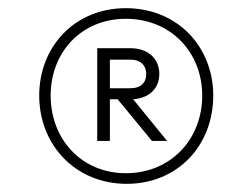

<svg xmlns="http://www.w3.org/2000/svg" viewBox="-20 -718 618 470"><path d="M290 -268C415 -268 502 -362 502 -484C502 -604 414 -698 288 -698C163 -698 76 -604 76 -484C76 -363 165 -268 290 -268ZM104 -484C104 -590 179 -672 288 -672C398 -672 475 -590 475 -484C475 -377 398 -294 288 -294C180 -294 104 -377 104 -484ZM218 -373H249V-475H268L352 -373H389L306 -475C346 -478 370 -502 370 -537C370 -574 343 -600 299 -600H218ZM249 -502V-572H299C326 -572 338 -556 338 -537C338 -516 325 -502 299 -502Z"/></svg>

Font: MV Cash Light
Style: Regular
Weight: 300
Designer: Rodrigo Fuenzalida
Foundry: fragTYPE
Version: Version 1.100;Glyphs 3.1.2 (3151)